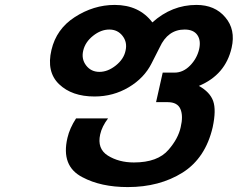

<svg xmlns="http://www.w3.org/2000/svg" viewBox="-20 -760 966 780"><path d="M788 -411Q833 -386 846 -349.5Q859 -313 844 -243Q815 -118 722 -59Q628 0 499 0Q390 0 315 -40Q227 -85 254 -200Q263 -239 289 -279H419Q394 -246 387 -214Q374 -156 418 -128Q463 -100 524 -100Q621 -100 665 -152Q704 -197 714 -243Q725 -289 713 -317Q701 -345 661 -345H614L641 -465H689Q724 -465 752 -493.5Q780 -522 789 -560Q797 -596 781.5 -618Q766 -640 730 -640Q662 -640 629 -568Q624 -558 613 -536.5Q602 -515 596 -503Q566 -443 503 -405.5Q440 -368 364 -368Q272 -368 220 -418Q168 -468 189 -557Q209 -642 283 -690Q360 -740 446 -740Q545 -740 599 -669Q678 -740 778 -740Q853 -740 895 -690Q938 -640 921 -566Q896 -456 788 -411ZM490 -554Q498 -588 478 -614Q458 -640 424 -640Q390 -640 358 -614.5Q326 -589 318 -554Q310 -520 330 -494Q350 -468 384 -468Q418 -468 450.5 -494Q483 -520 490 -554Z"/></svg>

Font: Miedinger
Style: Bold-Italic
Weight: 700
Italic angle: -13°
Version: Version 001.000